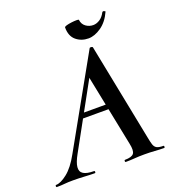

<svg xmlns="http://www.w3.org/2000/svg" viewBox="-181 -910 928 1021"><g transform="rotate(-20 283.5 -399.0)"><path d="M-34 0Q-38 0 -38 -6Q-38 -12 -34 -12Q-8 -12 30 -42Q68 -72 103 -136L382 -634Q384 -638 391.5 -637Q399 -636 400 -633L509 -84Q514 -57 519 -41Q524 -25 536 -18.5Q548 -12 573 -12Q577 -12 577 -6Q577 0 573 0Q547 0 520.5 -2Q494 -4 462 -4Q431 -4 406.5 -2Q382 0 356 0Q352 0 352 -6Q352 -12 356 -12Q394 -12 405.5 -27Q417 -42 408 -84L323 -505L379 -582L130 -129Q107 -88 104.5 -62Q102 -36 121 -24Q140 -12 181 -12Q185 -12 185 -6Q185 0 180 0Q157 0 123.5 -2Q90 -4 58 -4Q29 -4 10.5 -2Q-8 0 -34 0ZM202 -295 218 -323H405L407 -295ZM395 -685Q355 -685 326 -709Q297 -733 297 -782Q297 -787 309.5 -790.5Q322 -794 338.5 -796Q355 -798 367.5 -798Q380 -798 380 -795Q383 -770 401.5 -756.5Q420 -743 443 -743Q461 -743 479.5 -754.5Q498 -766 511 -791Q515 -796 522 -793Q529 -790 528 -788Q505 -737 467.5 -711Q430 -685 395 -685Z"/></g></svg>

Font: Cormorant Light
Style: Italic
Weight: 300
Italic angle: -10°
Designer: Christian Thalmann (Catharsis Fonts)
Foundry: Catharsis Fonts
Version: Version 4.000